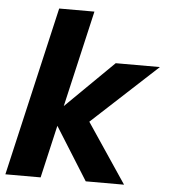

<svg xmlns="http://www.w3.org/2000/svg" viewBox="-52 -767 718 814"><g transform="rotate(5 307.0 -360.0)"><path d="M1 0 167 -720H317L151 0ZM343 0 177 -265 426 -510H614L324 -242L312 -289L506 0Z"/></g></svg>

Font: Instrument Sans
Style: Bold Italic
Weight: 700
Italic angle: -13°
Designer: Rodrigo Fuenzalida
Foundry: fragTYPE
Version: Version 1.000;gftools[0.9.28]